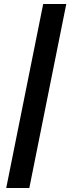

<svg xmlns="http://www.w3.org/2000/svg" viewBox="-20 -825 350 956"><path d="M126 111H11L195 -805H310Z"/></svg>

Font: Argentum Sans SemiBold
Style: Italic
Weight: 600
Italic angle: -11°
Designer: Julieta Ulanovsky (font), Cristiano Sobral (main changes and remaster)
Foundry: Julieta Ulanovsky (font), Cristiano Sobral (main changes and remaster)
Version: Version 2.007;June 15, 2022;FontCreator 14.0.0.2814 64-bit; 